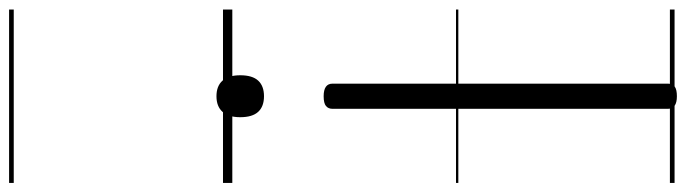

<svg xmlns="http://www.w3.org/2000/svg" viewBox="-550 -464 1473 412"><g transform="rotate(90 186.0 -257.5)"><path d="M186 -216Q159 -216 159 -235V-955Q159 -965 165.5 -969.5Q172 -974 186 -974Q213 -974 213 -955V-235Q213 -226 207 -221Q201 -216 186 -216ZM186 14Q164 14 152.5 1Q141 -12 141 -37Q141 -63 152.5 -75.5Q164 -88 186 -88Q208 -88 219.5 -75.5Q231 -63 231 -37Q231 -12 219.5 1Q208 14 186 14ZM0 449H372V459H0ZM0 -20H372V0H0ZM0 -505H372V-500H0ZM0 -969H372V-959H0Z"/></g></svg>

Font: Playwrite IT Trad Guides
Style: Regular
Weight: 400
Designer: Veronika Burian, José Scaglione
Foundry: TypeTogether
Version: Version 1.003